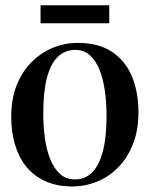

<svg xmlns="http://www.w3.org/2000/svg" viewBox="-20 -678 554 710"><path d="M21.5 -245.5Q21.5 -313 42.2 -364.2Q63 -415.5 98.2 -450Q133.5 -484.5 177 -502Q220.5 -519.5 266.5 -519.5Q345 -519.5 395 -485.8Q445 -452 468.5 -394Q492 -336 492 -263Q492 -195.5 471.2 -144Q450.5 -92.5 416 -58Q381.5 -23.5 338 -6Q294.5 11.5 248.5 11.5Q190.5 11.5 147.5 -8Q104.5 -27.5 76.8 -62.2Q49 -97 35.2 -144Q21.5 -191 21.5 -245.5ZM257.5 -14.5Q295 -14.5 321 -40.8Q347 -67 360.5 -119Q374 -171 374 -249.5Q374 -296.5 368 -340.5Q362 -384.5 348.5 -418.8Q335 -453 312.8 -473.2Q290.5 -493.5 258.5 -493.5Q220 -493.5 193.5 -467.8Q167 -442 153.5 -390Q140 -338 140 -258.5Q140 -211 146 -167.2Q152 -123.5 166 -89Q180 -54.5 202.2 -34.5Q224.5 -14.5 257.5 -14.5ZM384 -658.5V-592H130V-658.5Z"/></svg>

Font: Merriweather 144pt Medium
Style: Regular
Weight: 500
Version: Version 2.100